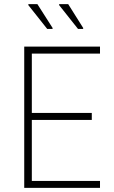

<svg xmlns="http://www.w3.org/2000/svg" viewBox="-20 -915 555 935"><path d="M98 0V-688H467V-654H135V-365H427V-331H135V-34H467V0ZM385 -774H360L268 -890V-895H312L385 -779ZM236 -774H210L118 -890V-895H162L236 -779Z"/></svg>

Font: Saira SemiCondensed Thin
Style: Regular
Weight: 250
Width: 4
Designer: Hector Gatti with collaboration of the Omnibus-Type team
Foundry: Omnibus-Type
Version: Version 1.101